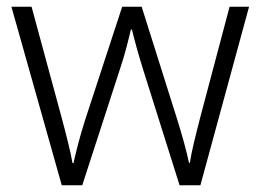

<svg xmlns="http://www.w3.org/2000/svg" viewBox="-20 -552 776 572"><path d="M406 -346 515 0H577L722 -532H664L577 -204C562 -145 550 -99 546 -67H543C536 -101 523 -148 508 -196L402 -532H344L234 -196C217 -143 206 -98 199 -66H196C190 -101 179 -144 163 -204L74 -532H14L164 0H225L337 -345C352 -389 362 -431 370 -464H373C381 -431 392 -391 406 -346Z"/></svg>

Font: Noto Sans Telugu Light
Style: Regular
Weight: 300
Designer: Jelle Bosma - Monotype Design Team
Foundry: Monotype Imaging Inc.
Version: Version 2.005